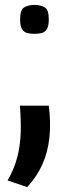

<svg xmlns="http://www.w3.org/2000/svg" viewBox="-20 -568 254 783"><path d="M121 -430Q104 -430 90.5 -433.5Q77 -437 69.5 -450Q62 -463 62 -489Q62 -528 79 -538Q96 -548 121 -548Q146 -548 162.5 -538Q179 -528 179 -489Q179 -463 171.5 -450Q164 -437 150.5 -433.5Q137 -430 121 -430ZM179 -137Q188 -67 181.5 -7Q175 53 152.5 103Q130 153 91 195L11 168Q39 119 51 71Q63 23 64.5 -28.5Q66 -80 61 -137Z"/></svg>

Font: Matangi
Style: Bold
Weight: 700
Designer: Prashant Pant
Foundry: The Graphic Ant
Version: Version 3.002